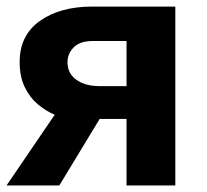

<svg xmlns="http://www.w3.org/2000/svg" viewBox="-20 -566 633 586"><path d="M161.1 0H0L147 -215.8Q119.1 -227.5 94.7 -248.3Q70.3 -269 55.2 -300.8Q40 -332.5 40 -377Q40 -458.5 101.8 -502.2Q163.6 -545.9 261.2 -545.9H515.1V0H366.2V-203.1H284.2ZM186 -376Q186 -341.8 213.1 -322.5Q240.2 -303.2 283.2 -303.2H366.2V-440.9H264.2Q224.1 -440.9 205.1 -421.6Q186 -402.3 186 -376Z"/></svg>

Font: Wonky
Style: Regular
Weight: 400
Designer: Monotype Design Team
Foundry: Monotype Imaging Inc.
Version: Version 3.000